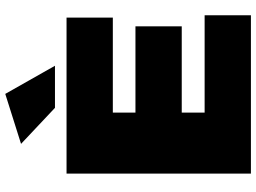

<svg xmlns="http://www.w3.org/2000/svg" viewBox="-142 -832 974 730"><g transform="rotate(-90 345.0 -467.0)"><path d="M353 -934 460 -745H300L163 -874ZM50 -701H643V-525H282V-439H610V-263H282V-176H652V0H50Z"/></g></svg>

Font: MontserratBlack
Style: Regular
Weight: 900
Designer: Julieta Ulanovsky
Foundry: Julieta Ulanovsky
Version: Version 4.000